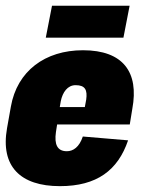

<svg xmlns="http://www.w3.org/2000/svg" viewBox="-37 -633 509 663"><path d="M169.9 9.8C297.4 9.8 370.1 -44.9 405.3 -148.4L249 -161.6C236.8 -125 215.8 -110.8 193.8 -110.8C161.1 -110.8 149.9 -133.8 156.2 -177.2L160.2 -203.1H411.1L419.9 -257.3C443.4 -383.8 388.2 -459.5 249.5 -459.5C118.7 -459.5 22 -387.7 0.5 -264.6L-12.7 -190.4C-36.1 -58.1 33.7 9.8 169.9 9.8ZM169.4 -263.2 172.9 -283.7C179.2 -314.5 196.3 -338.9 224.1 -338.9C257.8 -338.9 265.1 -321.8 260.7 -289.1L255.9 -263.2ZM121.1 -502.9H389.2L410.6 -613.3H142.6Z"/></svg>

Font: Roboto Flex Super Cond Black
Style: Italic
Weight: 900
Width: 3
Italic angle: -10°
Designer: Berlow after Robertson
Foundry: Google
Version: Version 3.200;Glyphs 3.3 (3311)